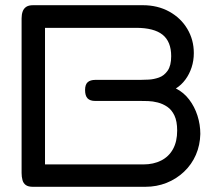

<svg xmlns="http://www.w3.org/2000/svg" viewBox="-20 -708 836 738"><path d="M106 10Q89 10 79.5 3.5Q70 -3 66.5 -15.5Q63 -28 63 -43V-637Q63 -652 67 -663.5Q71 -675 80.5 -681.5Q90 -688 107 -688H529Q586 -688 630.5 -663.5Q675 -639 700 -597Q725 -555 725 -504Q725 -475 716.5 -449Q708 -423 692.5 -402Q677 -381 656 -368Q686 -353 707 -325.5Q728 -298 739 -263.5Q750 -229 750 -193Q749 -150 733 -113Q717 -76 687.5 -48Q658 -20 620 -5Q582 10 539 10ZM153 -76H531Q570 -76 599.5 -91Q629 -106 645 -135Q661 -164 661 -206Q661 -242 650.5 -264Q640 -286 623 -297.5Q606 -309 586.5 -314Q567 -319 549.5 -319.5Q532 -320 520 -320H346Q326 -320 316.5 -330Q307 -340 307 -362Q307 -383 317 -392Q327 -401 347 -401H520Q532 -401 551.5 -402Q571 -403 591 -410Q611 -417 624.5 -436.5Q638 -456 638 -492Q638 -548 605 -574.5Q572 -601 503 -601H153Z"/></svg>

Font: Fredoka SemiExpanded
Style: Regular
Weight: 400
Width: 6
Designer: Ben Nathan
Foundry: Milena B. Brandão, Ben Nathan
Version: Version 2.001